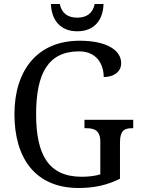

<svg xmlns="http://www.w3.org/2000/svg" viewBox="-20 -927 703 957"><path d="M365 -771C454 -771 494 -832 496 -907H452C442 -859 410 -839 365 -839C320 -839 288 -859 278 -907H234C236 -832 277 -771 365 -771ZM372 10C452 10 515 -5 578 -36V-216C578 -280 604 -288 639 -288H644V-330H401V-288H407C448 -288 480 -280 480 -220V-58C455 -50 421 -46 387 -46C221 -46 160 -157 160 -358C160 -562 221 -671 374 -671C464 -671 497 -604 497 -543C547 -543 584 -569 584 -612C584 -676 513 -724 377 -724C164 -724 52 -574 52 -358C52 -137 157 10 372 10Z"/></svg>

Font: Noto Serif Thai SemiCondensed
Style: Regular
Weight: 400
Width: 4
Designer: Monotype Design Team
Foundry: Monotype Imaging Inc.
Version: Version 2.002